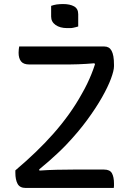

<svg xmlns="http://www.w3.org/2000/svg" viewBox="-20 -930 640 950"><path d="M233 -901Q239 -903 246 -905Q253 -907 260.5 -908Q268 -909 276.5 -909.5Q285 -910 292 -910Q326 -910 346.5 -898.5Q367 -887 367 -860V-799Q361 -797 354.5 -795.5Q348 -794 341.5 -792.5Q335 -791 327.5 -791Q320 -791 312 -791Q277 -791 255 -806.5Q233 -822 233 -848ZM543 0H107Q78 0 67 -20.5Q56 -41 56 -75V-87Q108 -131 155.5 -176.5Q203 -222 244.5 -269Q286 -316 321.5 -365.5Q357 -415 385 -466Q400 -492 411.5 -516Q423 -540 432.5 -563.5Q442 -587 450 -612L447 -617Q427 -615 407.5 -614Q388 -613 367 -612Q346 -611 322 -611Q298 -611 270 -611H125Q96 -611 84 -626.5Q72 -642 72 -669Q72 -678 73 -686.5Q74 -695 75 -700H496Q508 -700 517 -695Q526 -690 532 -679Q538 -668 541 -651Q544 -634 544 -610V-602Q544 -581 529 -540.5Q514 -500 484.5 -448Q455 -396 411 -336Q367 -276 308 -214Q287 -192 265.5 -172Q244 -152 222 -132.5Q200 -113 174 -92L175 -86Q217 -89 260 -90Q303 -91 341 -91H495Q524 -91 534 -72.5Q544 -54 544 -22Q544 -16 544 -10.5Q544 -5 543 0Z"/></svg>

Font: Code D Ace
Style: Regular
Weight: 400
Version: Version 1.085; ttfautohint (v1.8.4.7-5d5b);Nerd Fonts 3.0.2